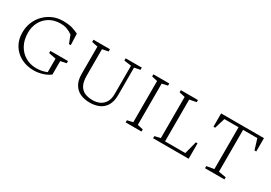

<svg xmlns="http://www.w3.org/2000/svg" viewBox="12 -1249 2735 1937"><g transform="rotate(30 1379.5 -280.5)"><path d="M359 10Q275 10 209.5 -25Q144 -60 107 -122Q70 -184 70 -265Q70 -331 93 -386.5Q116 -442 157.5 -483.5Q199 -525 252.5 -548Q306 -571 368 -571Q436 -571 476 -559Q516 -547 552 -529L557 -398H536L501 -489Q466 -514 433.5 -525Q401 -536 363 -536Q288 -536 233.5 -503.5Q179 -471 149.5 -416Q120 -361 120 -294Q120 -209 153.5 -148Q187 -87 243.5 -54.5Q300 -22 367 -22Q399 -22 429 -27Q459 -32 492 -46V-203L408 -220V-245H613V-220L545 -205V-49Q510 -21 459 -5.5Q408 10 359 10Z M1011 9Q949 9 901 -12.5Q853 -34 825 -81Q797 -128 797 -202V-520L728 -534V-560H920V-534L850 -520V-214Q850 -143 871.5 -102Q893 -61 932 -44Q971 -27 1025 -27Q1070 -27 1106.5 -44.5Q1143 -62 1165 -98.5Q1187 -135 1187 -192V-522L1103 -534V-560H1291V-534L1223 -521V-202Q1223 -128 1195.5 -81Q1168 -34 1120 -12.5Q1072 9 1011 9Z M1426 0V-25L1492 -40V-520L1426 -535V-560H1611V-535L1545 -520V-40L1611 -25V0Z M1746 0V-25L1813 -40V-520L1746 -535V-560H1945V-535L1866 -520V-33H2102L2140 -180H2160V0Z M2351 0V-25L2437 -40V-527H2272L2235 -405H2215V-560H2714V-405H2693L2656 -527H2490V-40L2577 -25V0Z"/></g></svg>

Font: Spectral SC ExtraLight
Style: Regular
Weight: 275
Designer: Jean-Baptiste Levee
Foundry: Production Type
Version: Version 2.001